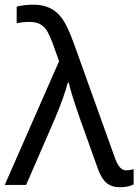

<svg xmlns="http://www.w3.org/2000/svg" viewBox="-26 -786 588 816"><path d="M44.9 -687V-757.8Q78.1 -766.1 117.2 -766.1Q156.2 -766.1 186.8 -751.5Q217.3 -736.8 239.5 -705.3Q261.7 -673.8 289.1 -598.1L461.9 -116.2Q481 -62 509.3 -62Q523.9 -62 542 -66.9V-2Q517.6 9.8 483.4 9.8Q449.2 9.8 427 -8.3Q404.8 -26.4 389.2 -70.8L315.9 -275.9Q274.4 -394.5 266.1 -435.1H262.2Q246.1 -373.5 207 -280.8L85 0H-5.9L225.1 -525.9L198.2 -601.1Q181.6 -644.5 169.7 -660.6Q157.7 -676.8 141.4 -684.8Q125 -692.9 97.7 -692.9Q70.3 -692.9 44.9 -687Z"/></svg>

Font: NotoSans
Style: Regular
Weight: 400
Designer: Monotype Design team
Foundry: Monotype Imaging Inc.
Version: Version 1.04